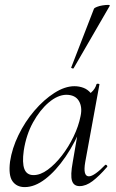

<svg xmlns="http://www.w3.org/2000/svg" viewBox="-20 -751 474 784"><path d="M81 13Q48 13 31 -11Q14 -35 21 -91Q29 -145 55.5 -199.5Q82 -254 120.5 -299Q159 -344 202 -371.5Q245 -399 284 -399Q303 -399 320.5 -392.5Q338 -386 351 -370.5Q364 -355 366 -330L323 -357Q336 -359 352.5 -373.5Q369 -388 374 -407Q376 -410 381.5 -409Q387 -408 386 -406L328 -89Q318 -31 343 -31Q354 -31 371.5 -43.5Q389 -56 409 -77Q412 -80 416 -76Q420 -72 417 -69Q385 -32 358 -11.5Q331 9 305 9Q281 9 274 -13Q267 -35 277 -89L301 -229L318 -246Q288 -170 248 -111.5Q208 -53 165 -20Q122 13 81 13ZM117 -36Q145 -36 175 -58Q205 -80 232.5 -115.5Q260 -151 280.5 -193.5Q301 -236 309 -277Q317 -314 302 -339Q287 -364 250 -364Q215 -363 179 -332.5Q143 -302 115 -251.5Q87 -201 77 -136Q70 -86 79.5 -61Q89 -36 117 -36ZM281 -473Q280 -470 274.5 -472Q269 -474 271 -476L364 -716Q366 -719 376 -723Q386 -727 399 -729Q412 -731 421 -731Q430 -731 428 -727Z"/></svg>

Font: Cormorant
Style: Italic
Weight: 400
Italic angle: -10°
Designer: Christian Thalmann (Catharsis Fonts)
Foundry: Catharsis Fonts
Version: Version 4.000